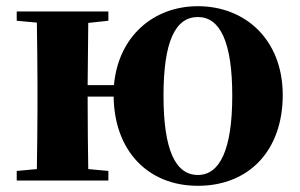

<svg xmlns="http://www.w3.org/2000/svg" viewBox="-20 -583 968 620"><path d="M619 -18C546 -18 508 -100 508 -274C508 -449 546 -528 619 -528C690 -528 730 -449 730 -274C730 -100 690 -18 619 -18ZM619 17C784 17 893 -97 893 -276C893 -455 772 -563 619 -563C476 -563 362 -466 348 -308H263L265 -509L330 -516V-546H34V-516L99 -510C100 -451 101 -364 101 -308V-238C101 -182 100 -95 99 -37L34 -31V0H330V-31L265 -37C264 -95 263 -186 263 -271H347C349 -98 456 17 619 17Z"/></svg>

Font: Source Han Serif KR Heavy
Style: Regular
Weight: 900
Designer: Ryoko NISHIZUKA 西塚涼子 (kana & ideographs); Frank Grießhammer (Latin, Greek & Cyrillic); Wenlong ZHANG 张文龙 (bopomofo); San
Foundry: Adobe
Version: Version 2.001;hotconv 1.1.0;makeotfexe 2.6.0